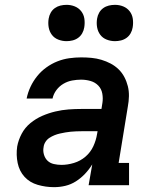

<svg xmlns="http://www.w3.org/2000/svg" viewBox="-20 -765 640 793"><path d="M203 8Q169 8 136 -1.5Q103 -11 81.5 -34.5Q60 -58 53 -91.5Q46 -125 51 -160Q56 -187 69.5 -212.5Q83 -238 105.5 -256.5Q128 -275 154.5 -286.5Q181 -298 208.5 -304.5Q236 -311 263 -313Q290 -315 317 -315H399L403 -340Q406 -359 402.5 -378.5Q399 -398 386 -411.5Q373 -425 354 -430.5Q335 -436 315 -436Q297 -436 278 -432.5Q259 -429 242 -419Q225 -409 213 -393Q201 -377 197 -358H90Q95 -383 106 -406.5Q117 -430 133.5 -450.5Q150 -471 171.5 -486.5Q193 -502 217 -511.5Q241 -521 266 -524.5Q291 -528 315 -528Q337 -528 358 -526Q379 -524 399 -518Q419 -512 437 -502.5Q455 -493 469.5 -479Q484 -465 493.5 -447Q503 -429 508 -409Q513 -389 512.5 -367.5Q512 -346 508 -325L470 -92H513V0H346L361 -86Q348 -65 331 -47Q314 -29 293.5 -16Q273 -3 250 2.5Q227 8 204 8ZM234 -84Q259 -84 285.5 -92Q312 -100 333 -118Q354 -136 365.5 -161Q377 -186 381 -212L383 -223H317Q306 -223 294.5 -222.5Q283 -222 272 -221Q261 -220 250 -218Q239 -216 227.5 -213.5Q216 -211 205 -206.5Q194 -202 184 -195.5Q174 -189 167.5 -178.5Q161 -168 160 -157Q157 -142 161.5 -126.5Q166 -111 176.5 -101Q187 -91 202.5 -87.5Q218 -84 234 -84ZM455 -595Q437 -595 420.5 -601.5Q404 -608 394 -621.5Q384 -635 381 -652.5Q378 -670 381 -688Q383 -701 389.5 -712.5Q396 -724 406.5 -731.5Q417 -739 429.5 -742Q442 -745 455 -745Q473 -745 489 -738.5Q505 -732 515.5 -718.5Q526 -705 528.5 -687.5Q531 -670 528 -652Q526 -639 519.5 -627.5Q513 -616 502.5 -608.5Q492 -601 479.5 -598Q467 -595 455 -595ZM255 -595Q237 -595 220.5 -601.5Q204 -608 194 -621.5Q184 -635 181 -652.5Q178 -670 181 -688Q183 -701 189.5 -712.5Q196 -724 206.5 -731.5Q217 -739 229.5 -742Q242 -745 255 -745Q273 -745 289 -738.5Q305 -732 315.5 -718.5Q326 -705 328.5 -687.5Q331 -670 328 -652Q326 -639 319.5 -627.5Q313 -616 302.5 -608.5Q292 -601 279.5 -598Q267 -595 255 -595Z"/></svg>

Font: Iosevka Etoile SmBdObl
Style: Regular
Weight: 600
Italic angle: -9°
Designer: Belleve Invis
Foundry: Belleve Invis
Version: Version 15.5.2; ttfautohint (v1.8.4)